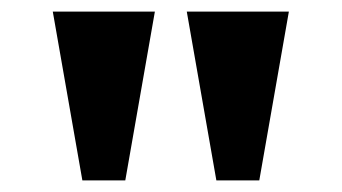

<svg xmlns="http://www.w3.org/2000/svg" viewBox="-20 -734 589 331"><path d="M122 -423H196L247 -714H71ZM353 -423H427L478 -714H302Z"/></svg>

Font: Noto Serif Myanmar ExtraBold
Style: Regular
Weight: 800
Designer: Ben Mitchell and the Monotype Design Team
Foundry: Monotype Imaging Inc.
Version: Version 2.106